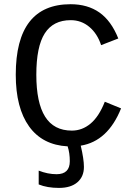

<svg xmlns="http://www.w3.org/2000/svg" viewBox="-20 -689 640 916"><path d="M153.3 -332.5Q153.3 -199.2 195.1 -132.6Q236.8 -65.9 322.8 -65.9Q372.1 -65.9 412.1 -99.4Q452.1 -132.8 480 -203.6L557.6 -171.9Q494.6 -15.1 365.2 5.9Q380.4 70.3 380.4 107.4Q380.4 153.8 349.1 180.7Q317.9 207.5 261.2 207.5Q205.1 207.5 164.6 190.9V125Q208 142.1 250 142.1Q313 142.1 313 80.1Q313 41 302.7 9.3H303.2Q182.6 2.9 118.9 -85.7Q55.2 -174.3 55.2 -332.5Q55.2 -668.9 316.9 -668.9Q397.9 -668.9 454.3 -629.4Q510.7 -589.8 544.4 -505.4L462.4 -473.6Q444.3 -528.8 406 -560.8Q367.7 -592.8 317.4 -592.8Q233.9 -592.8 193.6 -529.8Q153.3 -466.8 153.3 -332.5Z"/></svg>

Font: Liberation Mono
Style: Regular
Weight: 400
Monospace: yes
Designer: Steve Matteson
Foundry: Ascender Corporation
Version: Version 2.1.5